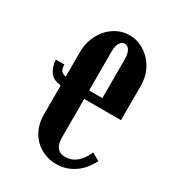

<svg xmlns="http://www.w3.org/2000/svg" viewBox="-134 -580 597 665"><g transform="rotate(30 165.0 -248.0)"><path d="M70 -369Q70 -397 79.5 -422Q89 -447 105.5 -465.5Q122 -484 144 -494.5Q166 -505 191 -505Q216 -505 237.5 -494.5Q259 -484 275.5 -466.5Q292 -449 301.5 -425Q311 -401 311 -374V-235H164V-82Q164 -28 207 -28Q256 -28 284 -90L314 -73Q295 -34 263 -12.5Q231 9 192 9Q166 9 143.5 -0.5Q121 -10 104.5 -27Q88 -44 79 -67.5Q70 -91 70 -118V-235Q37 -238 24 -259.5Q11 -281 11 -304H45Q45 -287 51 -279.5Q57 -272 70 -270ZM217 -269V-424Q217 -446 210 -458.5Q203 -471 190 -471Q178 -471 171 -458.5Q164 -446 164 -424V-269Z"/></g></svg>

Font: Moniqa ExtBd Cond Paragraph
Style: Regular
Weight: 800
Width: 3
Designer: Rajesh Rajput
Foundry: Rajesh Rajput
Version: Version 1.000